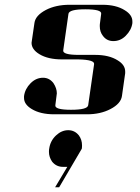

<svg xmlns="http://www.w3.org/2000/svg" viewBox="-20 -481 591 808"><path d="M81.1 -68.8V-76.2Q85 -106.9 108.9 -130.9Q131.8 -153.8 161.1 -153.8Q188 -153.8 205.1 -130.9Q219.2 -109.4 219.2 -87.9Q219.2 -86.4 218.5 -82.8Q217.8 -79.1 217.8 -77.1L212.9 -38.1Q210 -19 278.8 -19Q348.1 -19 351.1 -38.1L376 -210.9Q378.9 -229.5 310.1 -231H241.2Q182.1 -231 146 -252.9Q112.8 -272.9 112.8 -300.8Q112.8 -301.8 113.3 -304.4Q113.8 -307.1 113.8 -308.1L125 -384.8Q129.4 -416 172.9 -439Q214.8 -460.9 272.9 -460.9H411.1Q468.8 -460.9 504.9 -438Q537.1 -418.5 537.1 -391.1V-383.8Q533.2 -354.5 508.8 -330.1Q486.8 -308.1 457 -308.1Q429.2 -308.1 413.1 -330.1Q399.9 -346.7 399.9 -371.1Q399.9 -379.9 400.9 -384.8L405.8 -422.9Q408.7 -441.9 338.9 -441.9Q271 -441.9 268.1 -422.9L246.1 -269Q243.2 -250 312 -250H380.9Q439 -250 475.1 -227.1Q506.8 -208 506.8 -180.2V-172.9L493.2 -77.1Q488.8 -44.9 444.8 -22Q402.8 0 346.2 0H208Q149.9 0 113.8 -22Q81.1 -41.5 81.1 -68.8ZM186 158.2Q186 148.9 187 145Q191.4 111.8 215.8 88.9Q239.3 66.9 267.1 66.9Q294.4 66.9 312 88.9Q325.2 106.9 325.2 130.9Q325.2 140.1 324.2 145L229 307.1H211.9L263.2 221.2H245.1Q216.8 221.2 199.2 199.2Q186 179.7 186 158.2Z"/></svg>

Font: Hjet
Style: Italic
Weight: 400
Designer: T. Christopher White
Version: Version 1.2